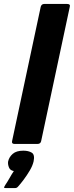

<svg xmlns="http://www.w3.org/2000/svg" viewBox="-68 -728 373 971"><path d="M-7 -14 138 -694Q142 -708 156 -708H271Q289 -708 285 -694L140 -14Q137 0 121 0H6Q-10 0 -7 -14ZM102 88Q97 110 82.5 134.5Q68 159 51.5 181Q35 203 23 216Q17 223 9 223Q-4 223 -16 223Q-28 223 -40 223Q-48 223 -47.5 220Q-47 217 -41 207Q-33 196 -20 173Q-7 150 2 137Q-17 134 -23 118Q-29 102 -27 89Q-22 66 -3.5 50Q15 34 50 34Q76 34 92.5 44Q109 54 102 88Z"/></svg>

Font: Glory ExtraBold
Style: Italic
Weight: 800
Italic angle: -12°
Version: Version 1.011